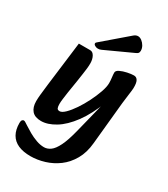

<svg xmlns="http://www.w3.org/2000/svg" viewBox="-222 -802 982 1123"><g transform="rotate(30 269.0 -240.5)"><path d="M173 221Q124 221 90 206Q56 191 38.5 160.5Q21 130 21 84Q21 70 26 64.5Q31 59 36 59Q42 59 48.5 63.5Q55 68 68 76Q86 88 110.5 102Q135 116 162.5 126Q190 136 216 136Q238 136 259 121Q280 106 299.5 66.5Q319 27 337 -45L394 -273L400 -274Q363 -176 316 -112.5Q269 -49 218.5 -18.5Q168 12 124 12Q82 12 62 -11Q42 -34 42 -75Q42 -95 44.5 -119Q47 -143 53 -194L90 -491H167Q184 -491 195 -471.5Q206 -452 206 -424Q206 -406 204 -389Q202 -372 199 -351Q196 -330 191 -297L177 -210Q173 -182 170.5 -162.5Q168 -143 168 -129Q168 -111 172 -101.5Q176 -92 190 -92Q205 -92 226.5 -113Q248 -134 271 -168Q294 -202 313.5 -241Q333 -280 346 -317Q359 -354 359 -379Q359 -396 356.5 -415.5Q354 -435 354 -448Q354 -461 373.5 -470.5Q393 -480 419 -485.5Q445 -491 463 -491Q480 -491 489 -475.5Q498 -460 497 -424Q496 -407 491.5 -376Q487 -345 484 -316L456 -30Q450 36 422.5 84Q395 132 354.5 162Q314 192 266.5 206.5Q219 221 173 221ZM180 -552Q171 -546 171 -539Q171 -532 180.5 -526.5Q190 -521 200 -521Q206 -521 211.5 -522Q217 -523 223 -526L404 -609Q416 -614 420.5 -619.5Q425 -625 425 -636Q425 -652 416.5 -667Q408 -682 395 -692Q382 -702 369 -702Q355 -702 342 -691Z"/></g></svg>

Font: Alkatra Medium
Style: Regular
Weight: 500
Designer: Suman Bhandary
Version: Version 1.100;gftools[0.9.22]